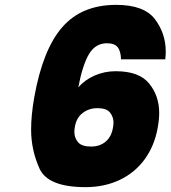

<svg xmlns="http://www.w3.org/2000/svg" viewBox="-20 -765 702 790"><path d="M478 -521Q477 -555 464 -571Q451 -587 420 -587Q373 -587 346.5 -543Q320 -499 302 -405Q328 -436 369 -454Q410 -472 456 -472Q553 -472 594 -421Q635 -370 635 -301Q635 -273 629 -240Q616 -166 576 -110.5Q536 -55 473 -25Q410 5 332 5Q177 5 142.5 -71.5Q108 -148 108 -232Q108 -291 121 -365Q156 -561 236 -653Q316 -745 458 -745Q573 -745 617.5 -686Q662 -627 662 -553Q662 -537 660 -521ZM381 -320Q346 -320 320 -300Q294 -280 288 -243Q286 -232 286 -222Q286 -198 301 -180Q316 -162 355 -162Q391 -162 415 -182.5Q439 -203 445 -241Q447 -252 447 -261Q447 -284 432.5 -302Q418 -320 381 -320Z"/></svg>

Font: Fz Poppins ExtBd
Style: Italic
Weight: 800
Italic angle: -10°
Designer: Ninad Kale (Devanagari), Jonny Pinhorn (Latin)
Foundry: Indian Type Foundry
Version: Vit hóa bi Vntype.Com & FontZin.Com